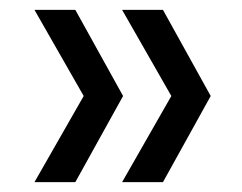

<svg xmlns="http://www.w3.org/2000/svg" viewBox="-20 -490 492 390"><path d="M133 -120H50L150 -295L50 -470H133L230 -295ZM311 -120H228L328 -295L228 -470H311L408 -295Z"/></svg>

Font: DM Sans 24pt
Style: Regular
Weight: 400
Designer: Colophon Foundry, Jonny Pinhorn
Foundry: Colophon Foundry
Version: Version 4.004;gftools[0.9.30]